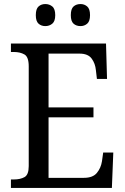

<svg xmlns="http://www.w3.org/2000/svg" viewBox="-20 -929 618 949"><path d="M34 0V-42H49Q80 -42 101 -53.5Q122 -65 122 -108V-601Q122 -648 100.5 -660Q79 -672 49 -672H34V-714H504L509 -539H459L454 -582Q451 -615 433 -639.5Q415 -664 373 -664H220V-398H442V-349H220V-50H395Q439 -50 459 -74.5Q479 -99 484 -132L490 -175H540L533 0ZM378 -800Q357 -800 343.5 -812Q330 -824 330 -854Q330 -885 343.5 -897Q357 -909 378 -909Q397 -909 411 -897Q425 -885 425 -854Q425 -824 411 -812Q397 -800 378 -800ZM204 -800Q184 -800 170.5 -812Q157 -824 157 -854Q157 -885 170.5 -897Q184 -909 204 -909Q224 -909 238.5 -897Q253 -885 253 -854Q253 -824 238.5 -812Q224 -800 204 -800Z"/></svg>

Font: Noto Serif Khmer SemiCondensed
Style: Regular
Weight: 400
Width: 4
Designer: Danh Hong and the Monotype Design Team
Foundry: Monotype Imaging Inc.
Version: Version 2.004; ttfautohint (v1.8.4.7-5d5b)